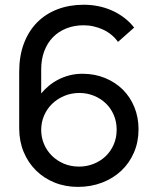

<svg xmlns="http://www.w3.org/2000/svg" viewBox="-20 -754 640 790"><path d="M300.5 15Q248.5 15 204.2 -3Q160 -21 127.8 -53Q95.5 -85 77.2 -129.2Q59 -173.5 59 -226V-458.5Q59 -523.5 78.2 -574.8Q97.5 -626 132.5 -661.5Q167.5 -697 216.5 -715.8Q265.5 -734.5 324.5 -734.5Q355.5 -734.5 385 -728.5Q414.5 -722.5 441.2 -710.5Q468 -698.5 491 -681Q514 -663.5 532 -640.5L465.5 -581.5Q454.5 -597.5 439 -610.2Q423.5 -623 405 -631.8Q386.5 -640.5 366 -645.2Q345.5 -650 324 -650Q285.5 -650 253.2 -637.2Q221 -624.5 198 -601Q175 -577.5 162.2 -543.8Q149.5 -510 149.5 -468.5V-369.5Q163 -386 180.8 -400.8Q198.5 -415.5 219.8 -426.5Q241 -437.5 266 -444Q291 -450.5 319 -450.5Q369.5 -450.5 411.8 -433.2Q454 -416 484.8 -385.8Q515.5 -355.5 532.8 -313.5Q550 -271.5 550 -222Q550 -170 531.2 -126.5Q512.5 -83 479 -51.5Q445.5 -20 399.8 -2.5Q354 15 300.5 15ZM305 -68.5Q337 -68.5 365.2 -79.8Q393.5 -91 414.5 -111Q435.5 -131 447.8 -159Q460 -187 460 -220.5Q460 -253.5 448 -281.2Q436 -309 415 -329Q394 -349 366 -360.2Q338 -371.5 306.5 -371.5Q273.5 -371.5 244.8 -359.5Q216 -347.5 194.8 -327Q173.5 -306.5 161.5 -278.8Q149.5 -251 149.5 -219.5Q149.5 -188.5 161.2 -161Q173 -133.5 193.8 -113Q214.5 -92.5 243 -80.5Q271.5 -68.5 305 -68.5Z"/></svg>

Font: Cns Manrope Med
Style: Regular
Weight: 500
Designer: Mikhail Sharanda
Foundry: Mikhail Sharanda
Version: Version 4.504